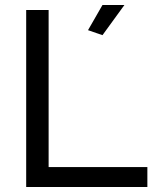

<svg xmlns="http://www.w3.org/2000/svg" viewBox="-20 -750 624 770"><path d="M391 -609 333 -629 391 -730H479ZM85 0V-710H175V-80H571V0Z"/></svg>

Font: Raleway Medium Alt1
Style: Regular
Weight: 500
Designer: Matt McInerney, Pablo Impallari, Rodrigo Fuenzalida
Foundry: Matt McInerney, Pablo Impallari, Rodrigo Fuenzalida
Version: Version 3.000g; ttfautohint (v1.5) -l 8 -r 28 -G 28 -x 14 -D